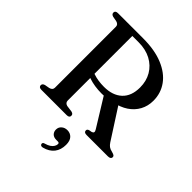

<svg xmlns="http://www.w3.org/2000/svg" viewBox="-262 -841 1240 1240"><g transform="rotate(45 357.5 -221.0)"><path d="M642 -462Q642 -413 620.5 -373.5Q599 -334 559.8 -307.8Q520.5 -281.5 466.5 -271.5Q449.5 -269 434.5 -265.8Q419.5 -262.5 404.2 -260.2Q389 -258 370.5 -258Q339 -258 309.8 -262.5Q280.5 -267 255.8 -275.2Q231 -283.5 213 -295L217 -332Q232 -322 253.2 -314.5Q274.5 -307 300 -303.2Q325.5 -299.5 352 -299.5Q431 -299.5 475.8 -341.2Q520.5 -383 520.5 -461.5Q520.5 -520 494.2 -565Q468 -610 419.8 -635.8Q371.5 -661.5 305.5 -661.5H249.5V-71.5Q249.5 -61 255.2 -54.2Q261 -47.5 272 -44.5L316.5 -38.5Q327.5 -35.5 331.5 -30.8Q335.5 -26 335.5 -18Q335.5 0 311 0H80.5Q68 0 62 -5Q56 -10 56 -18Q56 -33.5 75 -38.5L108 -44.5Q120 -47.5 126.2 -54.2Q132.5 -61 132.5 -71.5V-628.5Q132.5 -639 126.2 -645.8Q120 -652.5 108 -655.5L75 -661.5Q56 -666.5 56 -682Q56 -690.5 62 -695.2Q68 -700 80.5 -700H309Q416 -700 490.2 -669.2Q564.5 -638.5 603.2 -584.8Q642 -531 642 -462ZM381 -275.5 497 -289 635 -74.5Q644.5 -60 655.5 -51.8Q666.5 -43.5 685.5 -39.5Q702.5 -35 708.2 -30.5Q714 -26 714 -18Q714 -10 707.5 -5Q701 0 688 0H493Q468.5 0 468.5 -18Q468.5 -24 472 -27.8Q475.5 -31.5 483.5 -34L502.5 -37.5Q513.5 -41 515.2 -48.2Q517 -55.5 509 -68ZM377.5 160.5Q353 160.5 340.5 147.5Q328 134.5 328 115Q328 93 344 79Q360 65 383.5 65Q410 65 427.2 83Q444.5 101 444.5 138Q444.5 184 420.8 214.5Q397 245 350.5 257Q341 259 335.5 256.5Q330 254 328 248Q326 242 329.2 237Q332.5 232 341.5 230Q363 224 376.8 214.8Q390.5 205.5 397.2 194Q404 182.5 404 171.5Q404 160.5 391 160.5Z"/></g></svg>

Font: Fraunces 11pt
Style: Regular
Weight: 400
Version: Version 1.000;[b76b70a41]